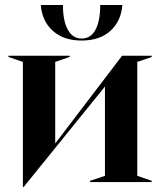

<svg xmlns="http://www.w3.org/2000/svg" viewBox="-20 -732 644 772"><path d="M72 -483 14 -503V-508H260V-503L202 -483V-155L471 -508H590V-503L532 -483V-25L590 -5V0H342V-5L402 -25V-384L75 20H72ZM144 -712H233Q233 -649 252.5 -613Q272 -577 308 -577Q345 -577 364 -612.5Q383 -648 383 -712H472Q467 -647 424 -608Q381 -569 308 -569Q236 -569 192.5 -608Q149 -647 144 -712Z"/></svg>

Font: Nyght Serif Medium
Style: Regular
Weight: 500
Designer: Maksym Kobuzan
Version: Version 0.410